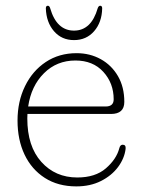

<svg xmlns="http://www.w3.org/2000/svg" viewBox="-20 -638 494 668"><path d="M412.5 -283.5Q412.5 -241.5 366 -241.5H75.5Q75 -234 75 -226Q75 -129 123.8 -74.8Q172.5 -20.5 249 -20.5Q311.5 -20.5 348.2 -52.2Q385 -84 395 -122Q398 -134.5 407 -134.5Q418.5 -134.5 417 -120Q413 -87 390.8 -57Q368.5 -27 331.2 -8.2Q294 10.5 245.5 10.5Q182 10.5 136 -19Q90 -48.5 65.5 -100Q41 -151.5 41 -218.5Q41 -285 67 -338.2Q93 -391.5 139.2 -422.2Q185.5 -453 246.5 -453Q293 -453 330.8 -432Q368.5 -411 390.5 -373Q412.5 -335 412.5 -283.5ZM242.5 -427.5Q177.5 -427.5 133 -383.2Q88.5 -339 78 -267.5H347.5Q375.5 -267.5 375.5 -292.5Q375.5 -348.5 339.5 -388Q303.5 -427.5 242.5 -427.5ZM237.5 -531.5Q297.5 -531.5 320 -609.5Q323 -618 328.5 -618Q335.5 -618 335.5 -609Q334.5 -560.5 307.5 -529.5Q280.5 -498.5 237.5 -498.5Q194.5 -498.5 167.8 -529.5Q141 -560.5 139.5 -609Q139.5 -618 146.5 -618Q152 -618 154.5 -609.5Q177 -531.5 237.5 -531.5Z"/></svg>

Font: Fraunces 72pt S100 Thin
Style: Regular
Weight: 100
Version: Version 1.000; ttfautohint (v1.8.3)